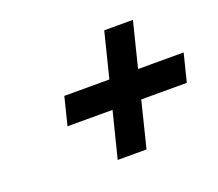

<svg xmlns="http://www.w3.org/2000/svg" viewBox="-82 -682 746 657"><g transform="rotate(-20 291.0 -353.5)"><path d="M457 -570.3 416 -406.2H582L556.6 -304.7H390.6L349.1 -137.7H244.1L286.1 -304.7H122.1L147.5 -406.2H311.5L352.5 -570.3Z"/></g></svg>

Font: Lesson One
Style: Bold Italic
Weight: 700
Italic angle: -14°
Designer: But Ko, Victor Gaultney, Annie Olsen, Julie Remington, Don Collingsworth, Eric Hays, Becca Hirsbrunner
Version: Version 1.100